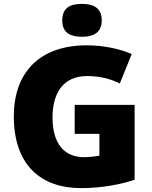

<svg xmlns="http://www.w3.org/2000/svg" viewBox="-20 -957 780 987"><path d="M401 -937C345 -937 300 -920 300 -852C300 -786 345 -768 401 -768C456 -768 503 -786 503 -852C503 -920 456 -937 401 -937ZM364 -418V-269H491V-157C474 -153 435 -149 412 -149C308 -149 250 -221 250 -354C250 -470 299 -566 427 -566C490 -566 545 -553 596 -528L657 -679C598 -705 515 -724 426 -724C182 -724 51 -583 51 -359C51 -109 190 10 396 10C500 10 598 -8 672 -33V-418Z"/></svg>

Font: Noto Sans Sinhala Black
Style: Regular
Weight: 900
Designer: Jelle Bosma - Monotype Design Team
Foundry: Monotype Imaging Inc.
Version: Version 2.006